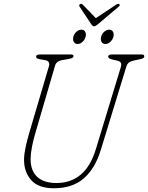

<svg xmlns="http://www.w3.org/2000/svg" viewBox="-20 -991 791 1026"><path d="M493 -196.5 625 -630.5Q630 -645.5 626 -654.5Q622 -663.5 605.5 -667.5L578 -673.5Q558 -679 558 -687.5Q558 -700 578 -700H736Q751 -700 751 -690.5Q751 -685 746.8 -681.2Q742.5 -677.5 727.5 -674.5L697 -668Q680 -664.5 670 -657.8Q660 -651 654 -631.5L518.5 -189.5Q488.5 -90.5 427.8 -37.8Q367 15 267.5 15Q185 15 146.5 -28.8Q108 -72.5 108.5 -138.5Q109 -169 117.2 -206.5Q125.5 -244 137 -283.5L241 -635.5Q250 -664.5 221.5 -669.5L193 -674.5Q181 -676.5 177 -680Q173 -683.5 173 -689.5Q173.5 -700 195.5 -700H358Q373 -700 373 -691.5Q373 -686 367.5 -682.2Q362 -678.5 347.5 -676L310.5 -669.5Q281 -664 274 -639.5L170 -283.5Q158.5 -245 151.2 -208.5Q144 -172 143.5 -142Q143 -79.5 178.5 -46.2Q214 -13 281.5 -13Q358.5 -13 411.8 -58Q465 -103 493 -196.5ZM395 -756Q380.5 -756 374.2 -767.5Q368 -779 372 -794.5Q376 -810 388.2 -821.2Q400.5 -832.5 415 -832.5Q429 -832.5 435.2 -821.2Q441.5 -810 437.5 -794.5Q433.5 -779 421.2 -767.5Q409 -756 395 -756ZM543.5 -756Q528.5 -756 522.5 -767.5Q516.5 -779 520.5 -794.5Q524.5 -810 536.8 -821.2Q549 -832.5 563.5 -832.5Q577.5 -832.5 583.8 -821.2Q590 -810 586 -794.5Q582 -779 569.8 -767.5Q557.5 -756 543.5 -756ZM502.5 -861Q490 -850.5 483.5 -850.5Q475.5 -850.5 468 -861L405 -956Q400 -964.5 408.5 -969Q415.5 -973 422.5 -966L492 -894L600.5 -966Q612 -973.5 617 -969Q623.5 -963.5 615 -956Z"/></svg>

Font: Fraunces 72pt S100 Thin
Style: Italic
Weight: 100
Italic angle: -16°
Version: Version 1.000; ttfautohint (v1.8.3)